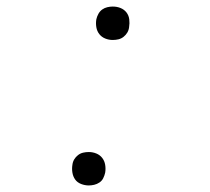

<svg xmlns="http://www.w3.org/2000/svg" viewBox="-20 -558 640 586"><path d="M324 -436Q312 -436 301 -440.5Q290 -445 283 -454Q276 -463 274 -475Q272 -487 274 -499Q276 -508 280.5 -516Q285 -524 292 -529Q299 -534 307.5 -536Q316 -538 324 -538Q337 -538 348 -533.5Q359 -529 366 -520Q373 -511 374.5 -499Q376 -487 374 -475Q373 -466 368.5 -458.5Q364 -451 357 -445.5Q350 -440 341.5 -438Q333 -436 324 -436ZM251 8Q239 8 227.5 3.5Q216 -1 209.5 -10Q203 -19 201 -31Q199 -43 201 -55Q202 -64 206.5 -71.5Q211 -79 218 -84.5Q225 -90 233.5 -92Q242 -94 251 -94Q263 -94 274 -89.5Q285 -85 292 -76Q299 -67 301 -55Q303 -43 301 -31Q299 -22 295 -14Q291 -6 283.5 -1Q276 4 267.5 6Q259 8 251 8Z"/></svg>

Font: Iosevka Curly Slab XLtExObl
Style: Regular
Weight: 200
Width: 7
Italic angle: -9°
Monospace: yes
Designer: Belleve Invis
Foundry: Belleve Invis
Version: Version 11.0.0; ttfautohint (v1.8.3)